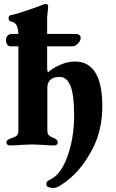

<svg xmlns="http://www.w3.org/2000/svg" viewBox="-20 -725 582 961"><path d="M212 198Q212 187 217.5 182Q223 177 238 170Q288 143 319.5 52.5Q351 -38 351 -147Q351 -252 332.5 -296Q314 -340 279 -340Q248 -340 234 -327Q217 -313 217 -287V-73Q217 -55 225 -47.5Q233 -40 249 -34Q269 -26 269 -13Q269 -6 264.5 -1.5Q260 3 252 3Q222 3 193 0Q157 -2 141 -2Q124 -2 90 0Q63 3 32 3Q22 3 17 -1Q12 -5 12 -12Q12 -25 35 -33Q38 -34 49.5 -38Q61 -42 66.5 -49.5Q72 -57 72 -71V-493H34Q22 -493 16 -502.5Q10 -512 10 -524Q10 -538 18 -546.5Q26 -555 39 -555H72Q71 -582 63 -598Q55 -614 34 -618Q23 -620 23 -634Q23 -647 33 -649Q75 -657 175 -694L196 -702Q205 -705 210 -705Q221 -705 221 -692L219 -669L216 -638V-555H361Q371 -555 377.5 -549.5Q384 -544 384 -536Q384 -522 370.5 -507.5Q357 -493 341 -493H216V-390Q216 -367 221 -363Q235 -379 275.5 -398Q316 -417 355 -417Q492 -417 492 -193Q492 -73 443.5 19.5Q395 112 334.5 164Q274 216 249 216Q235 216 223.5 212Q212 208 212 198Z"/></svg>

Font: EB Garamond ExtraBold
Style: Regular
Weight: 800
Designer: Georg Duffner and Octavio Pardo
Foundry: Georg Duffner
Version: Version 1.000